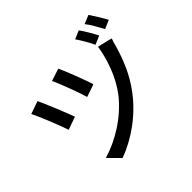

<svg xmlns="http://www.w3.org/2000/svg" viewBox="-209 -1106 1418 1418"><g transform="rotate(-45 500.0 -397.0)"><path d="M446 -737 349 -705C376 -648 432 -498 449 -438L548 -472C530 -532 469 -689 446 -737ZM768 -644C750 -529 703 -389 621 -284C520 -156 368 -63 228 -22L315 66C457 14 604 -88 707 -225C790 -333 833 -448 863 -550C868 -569 875 -596 883 -616ZM168 -676 68 -641C93 -593 161 -426 181 -363L282 -399C258 -466 196 -617 168 -676ZM753 -830 687 -802C712 -766 746 -709 765 -667L833 -696C814 -734 778 -795 753 -830ZM884 -860 816 -832C844 -797 875 -740 897 -699L965 -728C945 -765 908 -825 884 -860Z"/></g></svg>

Font: Noto Sans CJK KR Medium
Style: Regular
Weight: 500
Designer: Ryoko NISHIZUKA (kana & ideographs); Paul D. Hunt (Latin, Greek & Cyrillic); Wenlong ZHANG (bopomofo); Sandoll Communica
Foundry: Adobe Systems Incorporated
Version: Version 1.004;PS 1.004;hotconv 1.0.82;makeotf.lib2.5.63406